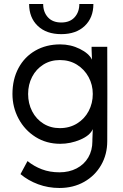

<svg xmlns="http://www.w3.org/2000/svg" viewBox="-20 -703 610 956"><path d="M442 -235Q442 -281 421 -319.5Q400 -358 363 -381Q326 -404 278 -404Q232 -404 196 -381.5Q160 -359 140 -320.5Q120 -282 120 -235Q120 -188 140 -149Q160 -110 196 -87.5Q232 -65 278 -65Q326 -65 363.5 -88Q401 -111 421.5 -150Q442 -189 442 -235ZM280 -482Q332 -482 377.5 -459.5Q423 -437 438 -406L436 -458V-470H514Q515 -235 514 0Q514 66 483.5 119Q453 172 399 202.5Q345 233 276 233Q220 233 170 214.5Q120 196 82 164L117 99Q149 125 188.5 140Q228 155 276 155Q324 155 361.5 135.5Q399 116 419.5 81Q440 46 440 0V-8L442 -60Q428 -28 379.5 -7.5Q331 13 280 13Q211 13 157 -21Q103 -55 72.5 -112Q42 -169 42 -235Q42 -308 72 -364Q102 -420 156 -451Q210 -482 280 -482ZM125 -683H195Q195 -643 218.5 -617Q242 -591 285 -591Q328 -591 351.5 -617Q375 -643 375 -683H445Q445 -615 402 -574Q359 -533 285 -533Q211 -533 168 -574Q125 -615 125 -683Z"/></svg>

Font: Kreadon
Style: Regular
Weight: 400
Designer: kohakuno
Foundry: StudioGnu
Version: Version 1.000;Glyphs 3.1.2 (3151)